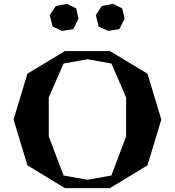

<svg xmlns="http://www.w3.org/2000/svg" viewBox="-20 -968 900 988"><path d="M545.9 0H314L121.1 -117.2L49.8 -353L121.1 -588.9L314 -705.1H545.9L738.8 -588.9L810.1 -353L738.8 -117.2ZM231 -266.1 307.1 -64.9 430.2 -43 553.2 -64.9 628.9 -266.1V-466.8L553.2 -641.1L430.2 -663.1L307.1 -641.1L231 -466.8ZM235.8 -890.1 267.1 -937 324.2 -948.2 372.1 -924.8 383.8 -872.1 356.9 -817.9 299.8 -809.1 251 -831.1ZM473.1 -890.1 503.9 -937 561 -948.2 608.9 -924.8 621.1 -872.1 594.2 -817.9 537.1 -809.1 487.8 -831.1Z"/></svg>

Font: Ortica Angular Bold
Style: Regular
Weight: 700
Designer: Benedetta Bovani
Foundry: Collletttivo
Version: Version 2.000;Glyphs 3.1.2 (3151)